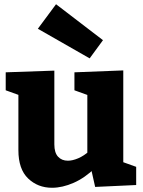

<svg xmlns="http://www.w3.org/2000/svg" viewBox="-20 -875 677 908"><path d="M226 13Q159 13 113 -31Q67 -75 67 -165V-444L82 -421L7 -448V-533L237 -541V-192Q237 -153 254.5 -134Q272 -115 301 -115Q323 -115 350 -126.5Q377 -138 404 -162L393 -134V-448L407 -421L332 -448V-533L563 -542V-87L543 -115L624 -86V0L430 9L408 -89L431 -82Q382 -34 328.5 -10.5Q275 13 226 13ZM245 -855 467 -685 404 -599 159 -739Z"/></svg>

Font: Bitter Thin ExtraBold
Style: Regular
Weight: 800
Version: Version 3.020